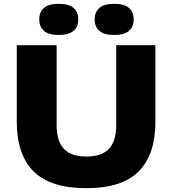

<svg xmlns="http://www.w3.org/2000/svg" viewBox="-20 -977 903 1007"><path d="M68 -338V-740H277V-321Q277 -236 315.5 -196Q354 -156 433.5 -156Q512.5 -156 551 -196Q589.5 -236 589.5 -321V-740H795V-338Q795 -167 707.8 -78.5Q620.5 10 433.5 10Q243.5 10 155.8 -78.5Q68 -167 68 -338ZM186 -875Q186 -914.5 211 -935.8Q236 -957 288 -957Q340 -957 365.2 -935.8Q390.5 -914.5 390.5 -875Q390.5 -836 365.2 -814.8Q340 -793.5 288 -793.5Q236 -793.5 211 -814.8Q186 -836 186 -875ZM476.5 -875Q476.5 -914.5 501.8 -935.8Q527 -957 579 -957Q631 -957 656 -935.8Q681 -914.5 681 -875Q681 -836 656 -814.8Q631 -793.5 579 -793.5Q527 -793.5 501.8 -814.8Q476.5 -836 476.5 -875Z"/></svg>

Font: Encode Sans Expanded ExtraBold
Style: Regular
Weight: 800
Width: 7
Designer: Multiple Designers
Foundry: Impallari Type
Version: Version 2.000